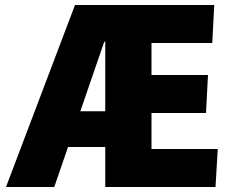

<svg xmlns="http://www.w3.org/2000/svg" viewBox="-20 -748 924 768"><path d="M280 -728H516L452 -581H397L197 0H4ZM256 -303H403L433 -160H224ZM401 -728H837L829 -576H586V-448H812L804 -296H586V-152H851L842 0H401Z"/></svg>

Font: Murecho Thin ExtraBold
Style: Regular
Weight: 800
Version: Version 1.010